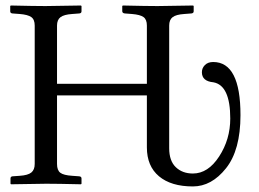

<svg xmlns="http://www.w3.org/2000/svg" viewBox="-20 -667 940 697"><path d="M513.2 -131.8V-320.8H187V-71.8Q187 -48.8 199 -39.8Q210.9 -30.8 242.2 -28.8L268.1 -26.9Q275.9 -25.9 275.9 -19V0L273.9 2Q188 0 147.9 0L20 2L18.1 0V-19Q18.1 -25.9 24.9 -26.9L51.8 -28.8Q81.5 -30.8 93.8 -40.8Q106 -50.8 106 -71.8V-574.2Q106 -596.2 93.5 -605Q81.1 -613.8 51.8 -616.2L24.9 -618.2Q17.1 -619.1 17.1 -626V-645L19 -647Q106 -645 145 -645L273.9 -647L275.9 -645V-626Q275.9 -619.1 268.1 -618.2L242.2 -616.2Q212.4 -614.3 199.7 -604.7Q187 -595.2 187 -574.2V-362.8H513.2V-574.2Q513.2 -596.2 501 -605Q488.8 -613.8 459 -616.2L433.1 -618.2Q424.3 -619.1 423.8 -626V-645L425.8 -647Q512.7 -645 551.8 -645L681.2 -647L683.1 -645V-626Q683.1 -619.1 674.8 -618.2L648.9 -616.2Q619.1 -614.3 606.7 -604.7Q594.2 -595.2 594.2 -574.2V-128.9Q594.2 -83 618.2 -60.1Q642.1 -37.1 680.2 -37.1Q735.4 -37.1 775.6 -99.1Q815.9 -161.1 815.9 -236.8Q815.9 -356.9 754.9 -368.2Q712.9 -372.1 712.9 -404.8Q712.9 -419.9 723.9 -430.9Q734.9 -441.9 753.9 -441.9Q853 -441.9 853 -249Q853 -122.1 800.5 -56.2Q748 9.8 680.2 9.8Q601.1 9.8 557.1 -27.1Q513.2 -64 513.2 -131.8Z"/></svg>

Font: Linux Libertine
Style: Regular
Weight: 400
Designer: Philipp H. Poll
Foundry: Philipp H. Poll
Version: Version 5.3.0 ; ttfautohint (v0.9)